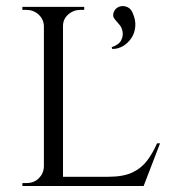

<svg xmlns="http://www.w3.org/2000/svg" viewBox="-20 -623 576 643"><path d="M191 -600V0H127V-600ZM460 -31 458 0H189V-31ZM516 -143 461 0H309L343 -31Q393 -31 423.5 -45.5Q454 -60 473 -85.5Q492 -111 506 -143ZM129 -64 142 0H55V-10Q55 -10 62 -10Q69 -10 69 -10Q94 -10 110 -26Q126 -42 127 -64ZM188 -536V-600H262V-590Q262 -590 256 -590Q250 -590 250 -590Q226 -590 208.5 -574.5Q191 -559 191 -536ZM129 -536H127Q126 -559 109 -574.5Q92 -590 67 -590Q67 -590 61 -590Q55 -590 55 -590V-600H129ZM362 -585Q368 -597 380.5 -601Q393 -605 406 -599.5Q419 -594 425 -578Q435 -555 433 -533.5Q431 -512 420 -495.5Q409 -479 392.5 -469Q376 -459 356 -459L354 -465Q378 -473 385.5 -487.5Q393 -502 390.5 -516.5Q388 -531 381 -539Q373 -548 364 -559Q355 -570 362 -585Z"/></svg>

Font: Cinzel
Style: Regular
Weight: 400
Designer: Natanael Gama
Version: Version 2.000